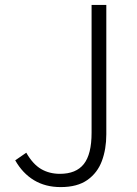

<svg xmlns="http://www.w3.org/2000/svg" viewBox="-20 -749 556 782"><path d="M227 13Q165 13 118.5 -15Q72 -43 42 -96L87 -127Q114 -80 147.5 -60.5Q181 -41 224 -41Q290 -41 321.5 -81Q353 -121 353 -208V-729H413V-202Q413 -142 395 -93.5Q377 -45 336 -16Q295 13 227 13Z"/></svg>

Font: Noto Sans HK Thin Light
Style: Regular
Weight: 300
Version: Version 2.004-H2;hotconv 1.0.118;makeotfexe 2.5.65603